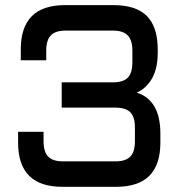

<svg xmlns="http://www.w3.org/2000/svg" viewBox="-20 -720 698 740"><path d="M49.8 -211.9H147.9V-174.8Q147.9 -135.3 165.5 -116.7Q183.1 -98.1 223.1 -98.1H424.8Q464.8 -98.1 482.4 -116.7Q500 -135.3 500 -174.8V-229Q500 -269 482.4 -287.1Q464.8 -305.2 424.8 -305.2H217.8V-402.8H421.9Q458.5 -404.3 474.4 -422.6Q490.2 -440.9 490.2 -479V-524.9Q490.2 -564.9 472.4 -583.5Q454.6 -602.1 415 -602.1H232.9Q193.4 -602.1 175.8 -583.5Q158.2 -564.9 158.2 -524.9V-487.8H60.1V-529.8Q60.1 -700.2 230 -700.2H418Q504.4 -700.2 546.1 -658.2Q587.9 -616.2 587.9 -529.8V-517.1Q587.9 -458 567.1 -419.7Q546.4 -381.3 506.8 -362.8Q551.3 -349.6 574.7 -310.1Q598.1 -270.5 598.1 -205.1V-169.9Q598.1 0 428.2 0H220.2Q49.8 0 49.8 -169.9Z"/></svg>

Font: Aldrich
Style: Regular
Weight: 400
Designer: Matthew Desmond
Foundry: Matthew Desmond
Version: Version 1.002 2011